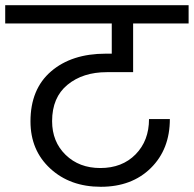

<svg xmlns="http://www.w3.org/2000/svg" viewBox="-47 -760 744 737"><path d="M-27 -670V-740H677V-670H464V-483H363Q271 -483 212 -434.5Q153 -386 153 -295Q153 -216 205 -165.5Q257 -115 338 -115Q422 -115 473.5 -167.5Q525 -220 525 -303H605Q605 -187 532 -115Q459 -43 340 -43Q222 -43 146 -113Q70 -183 70 -294Q70 -418 149 -486Q228 -554 359 -554H382V-670Z"/></svg>

Font: SVN-Poppins
Style: Regular
Weight: 400
Designer: Ninad Kale (Devanagari), Jonny Pinhorn (Latin)
Foundry: Indian Type Foundry
Version: Version 3.002 2017